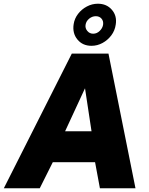

<svg xmlns="http://www.w3.org/2000/svg" viewBox="-42 -1011 798 1031"><path d="M-21.5 0 343.5 -723H540.5L685.5 0H494.5L468.5 -140H241.5L171.5 0ZM307.5 -306H449.5L414.5 -537ZM449.5 -765Q401.5 -765 373.8 -798.8Q346 -832.5 353.5 -881Q358 -911.5 377.2 -936.5Q396.5 -961.5 424.5 -976.2Q452.5 -991 483.5 -991Q531 -991 559 -958.2Q587 -925.5 579.5 -879Q575 -847 555.8 -821.2Q536.5 -795.5 508.5 -780.2Q480.5 -765 449.5 -765ZM458.5 -830Q478 -830 493.2 -844.8Q508.5 -859.5 511.5 -878Q514.5 -897.5 503.2 -910.8Q492 -924 472.5 -924Q453 -924 436.8 -910.8Q420.5 -897.5 417.5 -878Q414.5 -859.5 426.8 -844.8Q439 -830 458.5 -830Z"/></svg>

Font: Public Sans Thin Black
Style: Italic
Weight: 900
Italic angle: -8°
Version: Version 2.001